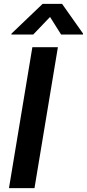

<svg xmlns="http://www.w3.org/2000/svg" viewBox="-20 -971 449 991"><path d="M151.3 -792.6 238.3 -883.5 295.5 -792.6H408L408.7 -797.6L300.4 -951H199.9L39.4 -797.6L38.7 -792.6ZM278.8 -727.3H147L26.3 0H158Z"/></svg>

Font: TID UI Semi Bold
Style: Italic
Weight: 600
Italic angle: -9.39999°
Designer: The TID Project Authors
Foundry: Bakken & Bæck
Version: Version 1.001;hotconv 1.0.109;makeotfexe 2.5.65596